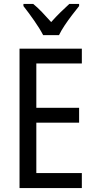

<svg xmlns="http://www.w3.org/2000/svg" viewBox="-20 -963 488 983"><path d="M399 0H80V-714H399V-638H166V-411H385V-335H166V-77H399ZM201 -783Q184 -816 155 -857.5Q126 -899 100 -932V-943H150Q171 -926 195 -901Q219 -876 242 -850Q268 -879 288.5 -899Q309 -919 335 -943H385V-932Q369 -912 349 -886Q329 -860 311 -833Q293 -806 282 -783Z"/></svg>

Font: Noto Sans Hebrew Condensed
Style: Regular
Weight: 400
Width: 3
Designer: Monotype Design Team
Foundry: Monotype Imaging Inc.
Version: Version 2.004; ttfautohint (v1.8.4.7-5d5b)